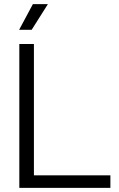

<svg xmlns="http://www.w3.org/2000/svg" viewBox="-20 -914 578 934"><path d="M73 -769H134L213 -894H140ZM74 0H517V-61H145V-700H74Z"/></svg>

Font: Arthouse Owned
Style: Regular
Weight: 400
Designer: Jeremy Tribby
Foundry: Tribby Type
Version: Version 1.000;PS 001.000;hotconv 1.0.88;makeotf.lib2.5.64775